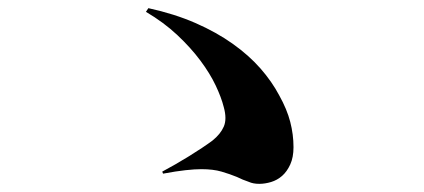

<svg xmlns="http://www.w3.org/2000/svg" viewBox="-20 -592 1040 471"><path d="M474 -177Q458 -177 435 -174.5Q412 -172 380 -166L378 -171Q410 -188 444 -209Q478 -230 501 -247Q521 -263 529 -281.5Q537 -300 529 -329Q523 -353 509 -382.5Q495 -412 471.5 -443.5Q448 -475 415 -506Q382 -537 338 -563L344 -572Q408 -558 459.5 -535.5Q511 -513 551 -484.5Q591 -456 619 -424Q647 -392 665 -358Q684 -324 692 -293Q700 -262 700 -231Q700 -206 692 -188.5Q684 -171 672 -160.5Q660 -150 645 -145.5Q630 -141 616 -141Q601 -141 590 -146Q575 -151 561 -158Q544 -165 523.5 -171Q503 -177 474 -177Z"/></svg>

Font: XinYuGongZhangJiaSongA
Style: Regular
Weight: 900
Designer: XinYuGong
Foundry: Adobe Systems Incorporated
Version: Version 1.00